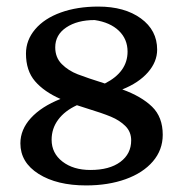

<svg xmlns="http://www.w3.org/2000/svg" viewBox="-20 -553 556 584"><path d="M42 -117Q42 -159 74 -194Q106 -229 164 -252Q114 -274 86.5 -306Q59 -338 59 -390Q59 -431 87 -464Q115 -497 165 -515Q215 -533 279 -533Q359 -533 408.5 -497Q458 -461 458 -402Q458 -365 430 -333Q402 -301 352 -281Q410 -260 442.5 -228.5Q475 -197 475 -143Q475 -97 445 -62Q415 -27 362 -8Q309 11 242 11Q153 11 97.5 -24Q42 -59 42 -117ZM368 -396Q368 -434 341.5 -459.5Q315 -485 268 -492Q215 -492 181.5 -469.5Q148 -447 148 -409Q148 -378 168 -358Q188 -338 216.5 -327Q245 -316 299 -299Q368 -334 368 -396ZM379 -126Q379 -152 361.5 -169.5Q344 -187 317.5 -198Q291 -209 245 -223L214 -233Q177 -216 157 -189Q137 -162 137 -128Q137 -87 170 -61.5Q203 -36 255 -36Q313 -36 346 -60.5Q379 -85 379 -126Z"/></svg>

Font: Mirza
Style: Regular
Weight: 400
Designer: Arabic design by Kourosh Beigpour, Latin design by Eduardo Tunni, engineering by Lasse Fister
Version: Version 1.0010g